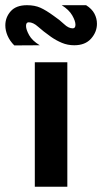

<svg xmlns="http://www.w3.org/2000/svg" viewBox="-57 -708 387 728"><path d="M75 0V-472H198.3V0ZM-2.8 -535.8Q-20 -553 -28.4 -572.8Q-36.8 -592.5 -36.8 -611.9Q-36.8 -642.2 -16.5 -665.2Q3.9 -688.3 45.3 -688.3Q74.6 -688.3 95.9 -678.8Q117.2 -669.4 147 -647.6Q169.3 -632.5 186 -616.5Q202.8 -600.5 218.8 -600.5Q229.1 -600.5 229.1 -614.3Q229.1 -628.3 216.9 -649.6Q204.7 -670.9 177 -688.3L269.6 -688.2Q291.4 -674.5 301 -656.3Q310.6 -638 310.6 -617.9Q310.6 -586.7 288.4 -561.6Q266.1 -536.4 224.5 -536.4Q199.5 -536.4 177.8 -545.5Q156 -554.6 136.7 -568.1Q106.1 -589.8 87.5 -606.6Q68.8 -623.5 51.8 -623.5Q41.7 -623.5 41.7 -609.7Q41.7 -596.1 53.3 -575Q64.9 -553.9 93.6 -536.4Z"/></svg>

Font: Panamera Thin
Style: Regular
Weight: 100
Designer: Bastien Sozeau
Foundry: NBR — Bastien Sozeau
Version: Version 3.003;gftools[0.9.33]